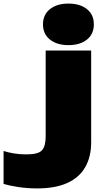

<svg xmlns="http://www.w3.org/2000/svg" viewBox="-150 -869 577 1072"><path d="M359 -587V-74Q359 6 326 64Q293 122 226 152.5Q159 183 57 183Q3 183 -46.5 175.5Q-96 168 -130 158V-26Q-105 -18 -73.5 -12.5Q-42 -7 -2 -7Q63 -7 84 -29.5Q105 -52 105 -107V-587ZM232 -617Q168 -617 129 -648Q90 -679 90 -733Q90 -787 129 -818Q168 -849 232 -849Q297 -849 335.5 -818Q374 -787 374 -733Q374 -679 335.5 -648Q297 -617 232 -617Z"/></svg>

Font: Bounded
Style: Regular
Weight: 900
Designer: Vlad Churkin
Version: Version 1.0